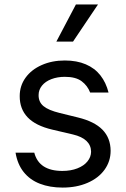

<svg xmlns="http://www.w3.org/2000/svg" viewBox="-20 -821 558 852"><path d="M257.8 11.4Q201 11.4 157 -5.7Q112.9 -22.7 85.2 -57.4Q57.5 -92 49 -143.5H132.1Q142.8 -102.6 174 -82.6Q205.3 -62.5 256.4 -62.5Q294.4 -62.5 323.3 -73.9Q352.3 -85.2 368.1 -104.8Q383.9 -124.3 384.2 -147.7Q383.9 -176.1 363.8 -195.5Q343.8 -214.8 303.3 -224.4L212.4 -245.7Q138.1 -263.1 102.6 -300.4Q67.1 -337.7 67.5 -394.9Q67.5 -440.3 93.4 -476.2Q119.3 -512.1 165 -532.3Q210.6 -552.6 267.8 -552.6Q321 -552.6 360.8 -535.5Q400.6 -518.5 425.6 -486.5Q450.6 -454.5 461.6 -410.5H380Q368.3 -441.1 342.2 -460.6Q316.1 -480.1 267.8 -480.1Q234.7 -480.1 207.9 -469.8Q181.1 -459.5 166.2 -440.9Q151.3 -422.2 151.3 -399.1Q150.9 -368.3 173.1 -350Q195.3 -331.7 245 -319.6L326 -299.7Q398.8 -282 434.7 -245.4Q470.5 -208.8 470.9 -152Q470.9 -105.1 443.9 -67.8Q416.9 -30.5 368.4 -9.6Q320 11.4 257.8 11.4ZM230.1 -636.4 316.8 -801.1H414.8L304 -636.4Z"/></svg>

Font: Riot Sans
Style: Regular
Weight: 400
Designer: Rasmus Andersson
Foundry: rsms
Version: Version 3.005